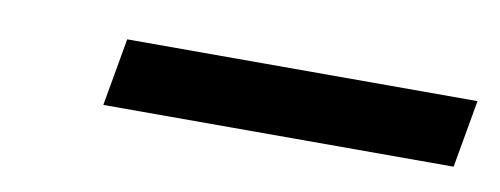

<svg xmlns="http://www.w3.org/2000/svg" viewBox="-26 -770 495 190"><g transform="rotate(10 222.0 -675.0)"><path d="M92 -709H444L432 -641H80Z"/></g></svg>

Font: SVN-Poppins
Style: Italic
Weight: 400
Italic angle: -10°
Designer: Ninad Kale (Devanagari), Jonny Pinhorn (Latin)
Foundry: Indian Type Foundry
Version: Version 3.002 2017; ttfautohint (v1.8.3)